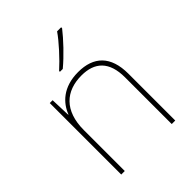

<svg xmlns="http://www.w3.org/2000/svg" viewBox="-215 -885 1003 1003"><g transform="rotate(-45 286.5 -383.0)"><path d="M412 -759V-766H382C353 -723 288 -652 243 -612V-606H264C317 -650 377 -714 412 -759ZM309 -538C197 -538 140 -478 117 -417H115L111 -528H90V0H116V-302C116 -446 194 -513 309 -513C406 -513 463 -462 463 -345V0H489V-346C489 -477 423 -538 309 -538Z"/></g></svg>

Font: Noto Sans Sinhala Thin
Style: Regular
Weight: 100
Designer: Jelle Bosma - Monotype Design Team
Foundry: Monotype Imaging Inc.
Version: Version 2.006